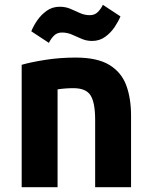

<svg xmlns="http://www.w3.org/2000/svg" viewBox="-20 -777 629 797"><path d="M70 0V-508Q108 -519 168 -528.5Q228 -538 294 -538Q384 -538 434 -507.5Q484 -477 504 -423Q524 -369 524 -297V0H375V-279Q375 -351 356 -381Q337 -411 285 -411Q251 -411 219 -406V0ZM183 -599 110 -647Q118 -668 134 -691.5Q150 -715 173.5 -732Q197 -749 228 -749Q252 -749 272 -740.5Q292 -732 311.5 -723Q331 -714 353 -714Q373 -714 386 -727Q399 -740 407 -757L480 -709Q472 -689 456 -665Q440 -641 416.5 -624Q393 -607 362 -607Q339 -607 318.5 -616Q298 -625 278.5 -633.5Q259 -642 237 -642Q217 -642 204 -629Q191 -616 183 -599Z"/></svg>

Font: Ubuntu Sans ExtraBold
Style: Regular
Weight: 800
Designer: Dalton Maag Ltd
Foundry: Dalton Maag Ltd
Version: Version 1.006; ttfautohint (v1.8.4.7-5d5b)